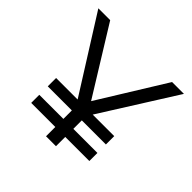

<svg xmlns="http://www.w3.org/2000/svg" viewBox="-166 -840 1009 1009"><g transform="rotate(45 338.5 -335.0)"><path d="M21 -670 283 -254H123V-192H302V-129H123V-69H302V0H376V-69H555V-129H376V-192H555V-254H395L657 -670H569L339 -298L109 -670Z"/></g></svg>

Font: LT Wave Text Light
Style: Regular
Weight: 300
Designer: Daniel Lyons
Version: Version 2.5 (Glyphs App)